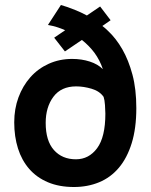

<svg xmlns="http://www.w3.org/2000/svg" viewBox="-20 -735 603 769"><path d="M163 -243Q163 -171 196 -134Q229 -97 284 -97Q336 -97 369 -141.5Q402 -186 402 -280Q402 -293 400.5 -314Q399 -335 395 -347Q379 -370 347 -379.5Q315 -389 285 -389Q225 -389 194 -347.5Q163 -306 163 -243ZM197 -584 241 -614Q207 -629 172 -635L224 -715Q249 -708 281 -695Q304 -686 328 -673L381 -709L423 -654L390 -631Q402 -622 413 -611Q445 -581 470 -537.5Q495 -494 510.5 -436Q526 -378 526 -302Q526 -221 507.5 -161.5Q489 -102 456 -63Q423 -24 377 -5Q331 14 276 14Q217 14 172 -5Q127 -24 97 -58.5Q67 -93 52 -140.5Q37 -188 37 -245Q37 -299 54 -345Q71 -391 101.5 -425.5Q132 -460 175 -479.5Q218 -499 269 -499Q307 -499 339.5 -488.5Q372 -478 392 -458Q380 -494 358 -524Q336 -553 308 -575L240 -529Z"/></svg>

Font: PT Sans
Style: Bold
Weight: 700
Version: Version 2.003W OFL; ttfautohint (v1.6)